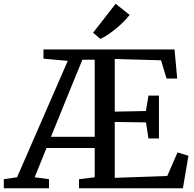

<svg xmlns="http://www.w3.org/2000/svg" viewBox="-55 -1008 1037 1028"><path d="M-34.6 0V-48.6L36.4 -58.9L307.8 -682.1L177.7 -693.9V-743H879.5L893.8 -587.4H836.8L807.2 -685.2L559.4 -692.2V-410.3L726.3 -413.6L739.8 -496.3H796V-266.7H739.8L726.6 -352.7L559.4 -355V-55.8L840.6 -65.9L895.5 -192.1L953.9 -173.9L924.3 0H368V-48.6L452.1 -58.9V-215.7H194.2L130.5 -58.9L207.4 -48.6V0ZM217.9 -275.5H452.1V-688.1H386.2L332 -556.6ZM482 -800 443.4 -832.8 564.1 -987.8 639 -928.3Q625.7 -910.5 606.5 -891.3Q587.2 -872.1 565.4 -854.2Q543.5 -836.3 522.2 -822.1Q500.8 -807.9 482.9 -800Z"/></svg>

Font: Merriweather Light
Style: Regular
Weight: 300
Designer: Eben Sorkin
Foundry: Eben Sorkin
Version: Version 2.100